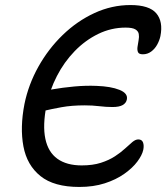

<svg xmlns="http://www.w3.org/2000/svg" viewBox="-20 -731 659 761"><path d="M294.4 10Q194 10 140.4 -33.1Q86.8 -76.2 72.8 -150.9Q58.8 -225.6 77 -319Q92.8 -396.2 132.2 -466.7Q171.6 -537.2 228.5 -592.3Q285.4 -647.4 354.2 -679.2Q423 -711 497 -711Q571.4 -711 599.3 -678.4Q627.2 -645.8 615.8 -587.8Q612.2 -570.8 603 -554.1Q593.8 -537.4 579.2 -526.6Q564.6 -515.8 546.2 -515.8Q531.2 -515.8 527.3 -523.7Q523.4 -531.6 524.9 -544.3Q526.4 -557 529.4 -572Q532 -584.8 530 -596.3Q528 -607.8 516.3 -614.7Q504.6 -621.6 477.8 -621.6Q420.8 -621.6 369.3 -596.5Q317.8 -571.4 275.9 -528.2Q234 -485 205.5 -429.5Q177 -374 164.2 -313.2Q148.6 -234.2 159.7 -181.1Q170.8 -128 207.5 -101.7Q244.2 -75.4 303.8 -75.4Q347.8 -75.4 380 -85.8Q412.2 -96.2 435.7 -111.6Q459.2 -127 475.7 -142.3Q492.2 -157.6 504.6 -168Q517 -178.4 528.2 -178.4Q542.4 -178.4 546.9 -166.4Q551.4 -154.4 547.8 -136.8Q543.2 -115.8 524.3 -90.5Q505.4 -65.2 472.6 -42Q439.8 -18.8 395.1 -4.4Q350.4 10 294.4 10ZM99.2 -284 110 -359Q143.8 -369.2 186.2 -376.6Q228.6 -384 274.3 -388.2Q320 -392.4 362.4 -390.6Q419.6 -388.6 453.7 -374.8Q487.8 -361 482.8 -336.8Q480.2 -322.8 466.6 -314.8Q453 -306.8 425.6 -306.8Q400.6 -306.8 373.4 -310.1Q346.2 -313.4 316 -313.4Q264.2 -313.4 223.9 -306.1Q183.6 -298.8 152.9 -291.4Q122.2 -284 99.2 -284Z"/></svg>

Font: Shantell Sans Light
Style: Italic
Weight: 300
Italic angle: -11°
Designer: Stephen Nixon, Anya Danilova, Shantell Martin
Foundry: Arrow Type
Version: Version 1.008;[ac192a2d6]